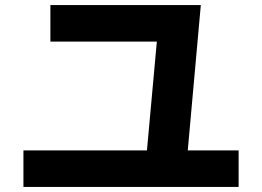

<svg xmlns="http://www.w3.org/2000/svg" viewBox="-20 -742 1040 762"><path d="M562 -132 606 -616 654 -577H180V-722H777L724 -132ZM927 0H73V-145H927Z"/></svg>

Font: Murecho Thin
Style: Bold
Weight: 700
Version: Version 1.010